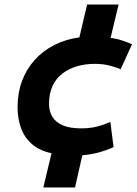

<svg xmlns="http://www.w3.org/2000/svg" viewBox="-20 -713 600 842"><path d="M170 109 206 -41Q151 -53 118 -83Q85 -113 71 -154.5Q57 -196 57 -242Q57 -305 76.5 -357.5Q96 -410 132 -450Q168 -490 218 -515.5Q268 -541 328 -549L362 -693H500L465 -547Q494 -543 517 -535Q540 -527 559 -519L509 -409Q493 -417 462.5 -425Q432 -433 396 -433Q353 -433 316.5 -422Q280 -411 252.5 -389.5Q225 -368 210 -335Q195 -302 195 -258Q195 -225 209.5 -201Q224 -177 255 -163.5Q286 -150 337 -150Q366 -150 390 -154.5Q414 -159 432.5 -166Q451 -173 464 -178L478 -68Q456 -57 420.5 -46.5Q385 -36 341 -32L309 109Z"/></svg>

Font: Ubuntu Sans Mono
Style: Italic
Weight: 400
Italic angle: -13.5°
Monospace: yes
Designer: Dalton Maag Ltd
Foundry: Dalton Maag Ltd
Version: Version 1.006